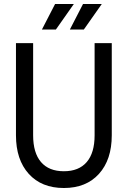

<svg xmlns="http://www.w3.org/2000/svg" viewBox="-20 -926 640 962"><path d="M300 16Q188 16 124 -55Q60 -126 60 -248V-710H146V-248Q146 -160 185.5 -114Q225 -68 300 -68Q375 -68 414.5 -114Q454 -160 454 -248V-710H540V-248Q540 -126 476 -55Q412 16 300 16ZM190 -778 256 -906H350L260 -778ZM330 -778 396 -906H490L400 -778Z"/></svg>

Font: Geist Mono
Style: Regular
Weight: 400
Monospace: yes
Designer: Basement.studio, Andrés Briganti, Mateo Zaragoza
Foundry: Basement.studio, Vercel, Andrés Briganti, Guido Ferreyra, Mateo Zaragoza
Version: Version 1.500; ttfautohint (v1.8.4.7-5d5b)